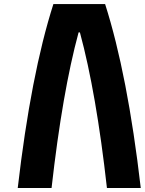

<svg xmlns="http://www.w3.org/2000/svg" viewBox="-20 -937 722 957"><path d="M378.3 -775.4H371.7Q291 -478.5 237 0H68.4Q134.1 -566.4 246.1 -916.7H503.9Q615.9 -566.4 681.6 0H513Q459.6 -475.9 378.3 -775.4Z"/></svg>

Font: Monoid
Style: Bold
Weight: 700
Width: 4
Designer: Andreas Larsen (@larsenwork)
Version: Version 0.61